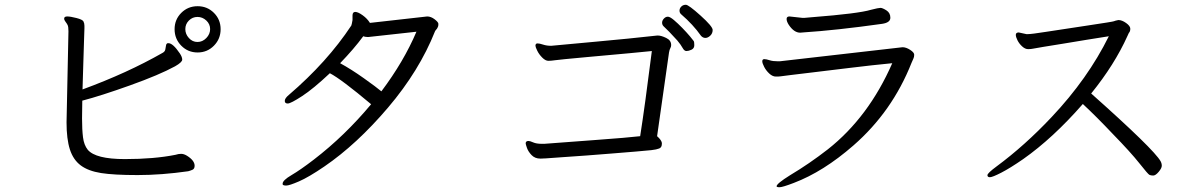

<svg xmlns="http://www.w3.org/2000/svg" viewBox="-20 -742 5040 805"><path d="M905 -619.5Q905 -660 877 -688Q849 -716 808.5 -716Q768 -716 740 -688Q712 -660 712 -619.5Q712 -579 740 -550.5Q768 -522 808.5 -522Q849 -522 877 -550.5Q905 -579 905 -619.5ZM249 -664Q249 -658 254.5 -651Q260 -644 263.5 -637Q267 -630 267 -611L259 -229Q259 -159 273 -115.5Q287 -72 318.5 -48.5Q350 -25 403.5 -16.5Q457 -8 557 -8Q657 -8 769 -24Q777 -26 786.5 -30Q796 -34 796 -47Q796 -69 764 -89Q751 -97 739.5 -97Q728 -97 716 -93Q626 -75 503.5 -75Q381 -75 348 -114Q332 -134 328 -166.5Q324 -199 324 -245L325 -320Q402 -340 525 -384Q648 -428 714 -464Q744 -481 744 -492Q744 -503 734 -518Q705 -561 686 -561H683Q677 -559 676 -551Q675 -543 673 -534Q671 -525 661 -520Q514 -436 326 -367Q328 -426 329.5 -482.5Q331 -539 332.5 -578Q334 -617 334 -623V-634Q334 -644 330 -652Q326 -660 300.5 -666.5Q275 -673 262 -673Q249 -673 249 -664ZM861 -620Q861 -599 845 -582.5Q829 -566 808 -566Q787 -566 772 -582.5Q757 -599 757 -620Q757 -641 772 -656Q787 -671 808 -671Q829 -671 845 -656Q861 -641 861 -620Z M1531 -646Q1520 -664 1500.5 -678Q1481 -692 1469.5 -692Q1458 -692 1458 -677V-658Q1455 -640 1453 -635Q1352 -482 1191 -344Q1174 -330 1174 -319Q1174 -308 1186.5 -308Q1199 -308 1246.5 -339Q1294 -370 1363 -435Q1411 -410 1536 -305Q1426 -173 1296 -73Q1240 -30 1202.5 -8Q1165 14 1165 28V31Q1167 36 1180 36Q1193 36 1233.5 18.5Q1274 1 1340 -44Q1476 -137 1607 -291Q1738 -445 1804 -611Q1806 -615 1809 -618Q1812 -621 1814 -625Q1816 -629 1817 -632Q1818 -635 1818 -642Q1818 -649 1802.5 -661Q1787 -673 1771 -673ZM1726 -609Q1673 -484 1579 -359Q1559 -376 1505.5 -414Q1452 -452 1406 -477Q1464 -537 1503 -590Q1511 -587 1519 -587H1526Z M2919 -592Q2927 -583 2937.5 -583Q2948 -583 2958 -592.5Q2968 -602 2968 -616.5Q2968 -631 2917.5 -676.5Q2867 -722 2855.5 -722Q2844 -722 2836.5 -714.5Q2829 -707 2829 -697.5Q2829 -688 2836 -682Q2886 -639 2919 -592ZM2820 -572Q2835 -554 2842 -541Q2849 -528 2858 -528Q2867 -528 2879 -533.5Q2891 -539 2891 -552.5Q2891 -566 2888.5 -570Q2886 -574 2872.5 -590Q2859 -606 2840.5 -625Q2822 -644 2805.5 -658Q2789 -672 2780 -672Q2771 -672 2763.5 -664Q2756 -656 2756 -647Q2756 -638 2762 -632Q2782 -614 2820 -572ZM2184 -141Q2184 -137 2189.5 -121.5Q2195 -106 2209 -91.5Q2223 -77 2246 -77L2269 -78Q2294 -80 2339 -83Q2384 -86 2438.5 -90Q2493 -94 2547 -98.5Q2601 -103 2645 -106.5Q2689 -110 2711 -112.5Q2733 -115 2744 -119.5Q2755 -124 2755 -139V-143Q2753 -155 2735 -171L2785 -522Q2787 -534 2790.5 -540Q2794 -546 2794 -553Q2794 -573 2773 -583Q2752 -593 2739 -593H2735Q2619 -580 2480.5 -567.5Q2342 -555 2302 -551L2291 -550Q2272 -550 2257 -555Q2242 -560 2233.5 -560Q2225 -560 2225 -550Q2225 -545 2232.5 -529.5Q2240 -514 2253.5 -500.5Q2267 -487 2279 -487Q2291 -487 2307.5 -489.5Q2324 -492 2444.5 -503Q2565 -514 2620.5 -519Q2676 -524 2713 -528Q2684 -298 2664 -171Q2613 -165 2476 -155Q2339 -145 2262 -139H2252Q2229 -139 2215.5 -145Q2202 -151 2196 -151Q2184 -151 2184 -141Z M3290 -673Q3278 -673 3278 -662.5Q3278 -652 3287 -638Q3309 -605 3335 -605L3347 -606Q3486 -615 3678 -642Q3713 -647 3713 -667.5Q3713 -688 3696.5 -698.5Q3680 -709 3671.5 -709Q3663 -709 3632 -701Q3579 -685 3386 -670Q3360 -668 3352 -667H3345ZM3249 -485H3242Q3220 -485 3206.5 -489.5Q3193 -494 3185 -494H3183Q3176 -493 3176 -485Q3176 -477 3184 -461.5Q3192 -446 3205.5 -433.5Q3219 -421 3233 -421H3242Q3247 -421 3253 -422Q3259 -423 3296 -427.5Q3333 -432 3387.5 -438.5Q3442 -445 3540 -457Q3638 -469 3721 -477Q3622 -251 3451 -116Q3374 -56 3292 -7Q3236 28 3236 39Q3236 43 3248.5 43Q3261 43 3308 25Q3432 -22 3558 -132Q3721 -274 3802 -479Q3806 -489 3809.5 -496Q3813 -503 3813 -512.5Q3813 -522 3796 -533Q3779 -544 3764 -544Z M4669 -658Q4654 -655 4650.5 -653Q4647 -651 4536.5 -634.5Q4426 -618 4365.5 -608.5Q4305 -599 4291 -599H4283L4251 -606H4250Q4239 -605 4239 -596Q4239 -587 4246 -573Q4253 -559 4265.5 -547.5Q4278 -536 4290.5 -536Q4303 -536 4311.5 -538Q4320 -540 4354.5 -545.5Q4389 -551 4438 -559Q4487 -567 4538 -575.5Q4589 -584 4629 -590Q4541 -412 4389 -251Q4277 -132 4158 -44Q4120 -16 4120 -7.5Q4120 1 4130.5 1Q4141 1 4178 -18Q4215 -37 4270 -75Q4395 -163 4520 -306Q4577 -253 4646 -180Q4721 -103 4757 -57.5Q4793 -12 4799 -9Q4805 -6 4815 -6Q4825 -6 4838 -21.5Q4851 -37 4851 -47Q4851 -57 4846 -66Q4818 -116 4555 -350Q4653 -471 4707 -591L4713 -604Q4719 -610 4719 -621.5Q4719 -633 4701.5 -645.5Q4684 -658 4669 -658Z"/></svg>

Font: LXGW WenKai TC
Style: Regular
Weight: 400
Designer: LXGW / Fontworks Inc.
Foundry: LXGW / Fontworks Inc.
Version: Version 1.330